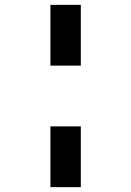

<svg xmlns="http://www.w3.org/2000/svg" viewBox="-20 -895 540 790"><path d="M187.5 -875H312.5V-625H187.5ZM187.5 -375H312.5V-125H187.5Z"/></svg>

Font: Amiga Topaz Unicode Rus
Style: Regular
Weight: 400
Designer: dMG of Trueschool and Divine Stylers
Foundry: dMG of Trueschool and Divine Stylers
Version: Version 1.1